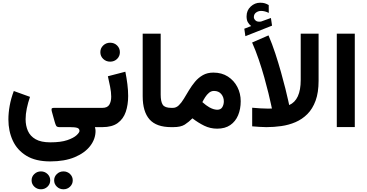

<svg xmlns="http://www.w3.org/2000/svg" viewBox="-20 -931 2685 1406"><path d="M348.1 251Q240.7 251 173.1 209.5Q105.5 168 73.5 98.4Q41.5 28.8 41.5 -56.2Q41.5 -104.5 51 -157.2Q60.5 -210 81.1 -264.6L199.7 -221.7Q185.1 -179.2 176.3 -137.2Q167.5 -95.2 167.5 -58.1Q167.5 -10.7 184.3 27.6Q201.2 65.9 240.7 88.6Q280.3 111.3 348.1 111.3Q425.8 111.3 472.7 95.2Q519.5 79.1 540.8 59.1Q562 39.1 562 27.8Q562 10.7 545.7 5.4Q529.3 0 493.7 0H416.5Q396.5 0 391.1 -10.3Q385.7 -20.5 380.9 -37.6L359.9 -113.3Q356.4 -125.5 357.7 -133.3Q358.9 -141.1 376.5 -141.1H671.4V0H675.3Q679.7 17.1 679.7 27.3Q679.7 86.9 640.4 137.9Q601.1 189 527.1 220Q453.1 251 348.1 251ZM376.5 389.6Q376.5 362.3 396.5 343.3Q416.5 324.2 444.8 324.2Q473.1 324.2 492.9 343.3Q512.7 362.3 512.7 389.6Q512.7 417 492.9 436Q473.1 455.1 444.8 455.1Q416.5 455.1 396.5 436Q376.5 417 376.5 389.6ZM211.4 389.6Q211.4 362.3 231.4 343.3Q251.5 324.2 279.8 324.2Q308.1 324.2 327.9 343.3Q347.7 362.3 347.7 389.6Q347.7 417 327.9 436Q308.1 455.1 279.8 455.1Q251.5 455.1 231.4 436Q211.4 417 211.4 389.6Z M729 0H651.4V-141.1H729.5Q766.6 -141.1 780.5 -164.3Q794.4 -187.5 794.4 -223.1Q794.4 -256.3 786.4 -295.7Q778.3 -335 770 -372.6L897.9 -405.8Q907.2 -359.9 912.8 -314.7Q918.5 -269.5 918.5 -228.5Q918.5 -163.6 900.9 -111.8Q883.3 -60.1 842 -30Q800.8 0 729 0ZM714.8 -548.8Q714.8 -578.1 735.8 -598.1Q756.8 -618.2 786.6 -618.2Q816.9 -618.2 837.4 -598.1Q857.9 -578.1 857.9 -548.8Q857.9 -519.5 837.4 -499.5Q816.9 -479.5 786.6 -479.5Q756.8 -479.5 735.8 -499.5Q714.8 -519.5 714.8 -548.8Z M1024.9 -684.6H1156.7V-238.3Q1156.7 -186.5 1171.9 -163.8Q1187 -141.1 1234.4 -141.1H1246.6V0H1234.4Q1125 0 1075 -56.6Q1024.9 -113.3 1024.9 -226.6Z M1570.3 11.2Q1519.5 11.2 1475.3 -10.5Q1431.2 -32.2 1389.2 -64.5Q1362.3 -37.6 1333.3 -18.8Q1304.2 0 1248.5 0H1227.1V-141.1H1246.1Q1270 -141.1 1289.3 -159.7Q1308.6 -178.2 1326.4 -207.8Q1344.2 -237.3 1364 -270.3Q1383.8 -303.2 1408.4 -332.8Q1433.1 -362.3 1465.8 -380.9Q1498.5 -399.4 1542.5 -399.4Q1604 -399.4 1648.9 -370.4Q1693.8 -341.3 1718.3 -293.7Q1742.7 -246.1 1742.7 -189.9Q1742.7 -132.3 1723.6 -86.9Q1704.6 -41.5 1666.3 -15.1Q1627.9 11.2 1570.3 11.2ZM1546.9 -265.1Q1526.9 -265.1 1510.7 -251.7Q1494.6 -238.3 1482.4 -219.2Q1470.2 -200.2 1461.9 -183.1Q1476.1 -170.4 1488.8 -161.1Q1501.5 -151.9 1513.2 -145Q1530.8 -135.3 1545.4 -131.3Q1560.1 -127.4 1570.8 -127.4Q1596.7 -127.4 1607.9 -146.2Q1619.1 -165 1619.1 -189Q1619.1 -219.7 1600.1 -242.4Q1581.1 -265.1 1546.9 -265.1Z M1819.3 -740.2Q1802.7 -753.4 1794.2 -769.5Q1785.6 -785.6 1785.6 -811.5Q1785.6 -855 1815.9 -883.1Q1846.2 -911.1 1884.8 -911.1Q1905.8 -911.1 1919.7 -906.7Q1933.6 -902.3 1947.8 -894L1948.2 -836.4Q1919.4 -851.1 1891.6 -851.1Q1872.1 -851.1 1855.5 -839.4Q1838.9 -827.6 1838.9 -805.2Q1839.4 -792 1851.6 -780.8Q1863.8 -769.5 1889.6 -772.9Q1889.6 -772.9 1893.6 -773.9L1963.9 -799.3L1972.2 -743.2L1776.9 -666L1769 -720.7ZM1930.7 0Q1904.3 0 1878.7 -2Q1853 -3.9 1826.7 -5.9V-142.1Q1856.9 -139.2 1887.5 -137.5Q1918 -135.7 1940.4 -135.7Q1949.2 -135.7 1957 -136Q1964.8 -136.2 1971.2 -136.2Q1971.2 -136.2 1964.6 -167Q1958 -197.8 1945.6 -249.3Q1933.1 -300.8 1915.3 -364.3Q1897.5 -427.7 1875 -494.1Q1852.5 -560.5 1826.2 -619.6L1946.3 -671.9Q1973.1 -609.4 1996.1 -539.3Q2019 -469.2 2037.8 -402.3Q2056.6 -335.4 2070.1 -281Q2083.5 -226.6 2090.6 -194.1Q2097.7 -161.6 2097.7 -161.6Q2182.1 -198.2 2182.1 -345.7V-684.6H2313V-339.8Q2313 -253.4 2291 -193.6Q2269 -133.8 2231 -95.7Q2192.9 -57.6 2144 -36.6Q2095.2 -15.6 2040.3 -7.8Q1985.4 0 1930.7 0Z M2578.1 -684.6V-0.5H2446.3V-684.6Z"/></svg>

Font: Vazirmatn RD FD ExtraBold
Style: Regular
Weight: 800
Designer: Saber Rastikerdar
Foundry: Saber Rastikerdar
Version: Version 33.003